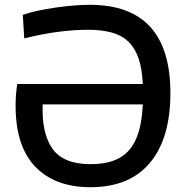

<svg xmlns="http://www.w3.org/2000/svg" viewBox="-20 -770 781 800"><path d="M45 -329Q45 -352 46.5 -374Q48 -396 52 -420H575Q572 -483 557.5 -526Q543 -569 516 -595.5Q489 -622 447 -634Q405 -646 346 -646Q293 -646 227 -638Q161 -630 81 -610L75 -708Q103 -718 138.5 -725.5Q174 -733 212 -738.5Q250 -744 287 -747Q324 -750 354 -750Q690 -750 690 -382Q690 -194 605 -92Q520 10 357 10Q209 10 127 -75.5Q45 -161 45 -329ZM357 -86Q412 -86 451.5 -100Q491 -114 517.5 -144Q544 -174 558 -221Q572 -268 575 -335H158Q153 -215 198.5 -150.5Q244 -86 357 -86Z"/></svg>

Font: Encode Sans Wide
Style: Medium
Weight: 500
Designer: Pablo Impallari, Andres Torresi
Foundry: Pablo Impallari, Andres Torresi
Version: Version 1.000; ttfautohint (v1.00) -l 8 -r 50 -G 200 -x 14 -